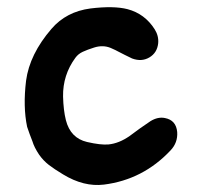

<svg xmlns="http://www.w3.org/2000/svg" viewBox="-20 -494 573 545"><path d="M483 -119Q485 -89 464 -67Q386 16 275 30Q218 37 159 1Q134 -14 118.5 -26Q103 -38 91 -55Q77 -76 72 -93Q64 -113 57 -134Q45 -191 54 -265Q64 -340 126 -412Q168 -461 237 -470Q303 -478 342 -468Q391 -455 419 -411Q431 -392 429 -371Q426 -344 404 -331Q382 -318 355 -328Q334 -338 313 -349Q312 -350 294 -358Q272 -367 247 -359Q228 -353 215 -347Q202 -341 194 -330Q158 -281 159 -220Q160 -181 167 -153Q180 -102 227 -91Q266 -82 288 -84Q318 -87 348 -108Q377 -130 407 -150Q428 -163 448 -159Q480 -153 483 -119Z"/></svg>

Font: LXGW WenKai & Jojoba
Style: Regular
Weight: 400
Designer: LXGW / Fontworks Inc.
Foundry: LXGW / Fontworks Inc.
Version: Version 1.501;January 22, 2025;FontCreator 15.0.0.2927 64-bi